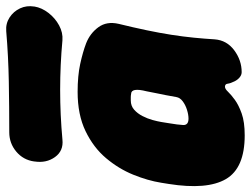

<svg xmlns="http://www.w3.org/2000/svg" viewBox="-118 -684 825 632"><g transform="rotate(-90 295.0 -367.5)"><path d="M166 25Q58 25 22 -37Q-14 -99 6 -225L10 -250Q17 -294 36.5 -342Q56 -390 91 -431.5Q126 -473 180 -499Q234 -525 309 -525Q362 -525 401 -516.5Q440 -508 469 -497Q502 -484 522 -456.5Q542 -429 533 -390Q521 -341 512 -298Q503 -255 497 -216.5Q491 -178 487.5 -142.5Q484 -107 482 -74Q479 -34 446 -9.5Q413 15 374 15Q365 15 357 8.5Q349 2 344 -8Q337 -22 336 -31Q335 -40 326 -40Q319 -40 309.5 -30Q300 -20 283 -7.5Q266 5 238 15Q210 25 166 25ZM221 -160Q234 -160 250 -165Q266 -170 278 -179Q290 -188 292 -200Q296 -222 298.5 -235.5Q301 -249 304 -262.5Q307 -276 311 -298Q324 -349 302 -349Q297 -350 291.5 -350Q286 -350 281 -350Q263 -350 250.5 -339Q238 -328 229.5 -311.5Q221 -295 216.5 -278.5Q212 -262 210 -250L206 -225Q201 -196 200 -178Q199 -160 221 -160ZM590 -667Q586 -643 569 -621Q552 -599 528 -586Q504 -573 479 -575Q316 -590 152 -575Q115 -571 94.5 -599.5Q74 -628 80 -667V-668Q85 -704 112.5 -727Q140 -750 176 -750Q260 -750 343 -751.5Q426 -753 509 -760Q534 -762 554 -749Q574 -736 584 -714.5Q594 -693 590 -668Z"/></g></svg>

Font: Winky Sans Black
Style: Italic
Weight: 900
Italic angle: -8.97852°
Designer: Simon Atzbach
Foundry: typofactur
Version: Version 1.205